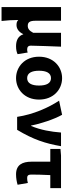

<svg xmlns="http://www.w3.org/2000/svg" viewBox="812 -1435 825 2489"><g transform="rotate(90 1224.5 -190.5)"><path d="M72 202H252C243 124 240 66 239 -15C257 4 280 8 305 8C353 8 396 -23 422 -79H425C445 -18 498 14 579 14C629 14 657 5 682 -6L661 -137C649 -132 635 -130 625 -130C592 -130 572 -141 572 -178C572 -269 581 -438 585 -569H405V-208C379 -158 352 -138 315 -138C270 -138 249 -161 249 -239V-569H72Z M993 14C1138 14 1271 -96 1271 -284C1271 -473 1138 -583 993 -583C848 -583 715 -473 715 -284C715 -96 848 14 993 14ZM993 -130C926 -130 897 -190 897 -284C897 -379 926 -439 993 -439C1060 -439 1089 -379 1089 -284C1089 -190 1060 -130 993 -130Z M1495 0H1663C1790 -211 1840 -367 1875 -569H1698C1688 -441 1666 -307 1613 -181H1608C1586 -297 1526 -482 1468 -583L1285 -544C1376 -406 1463 -211 1495 0Z M2240 14C2292 14 2336 5 2375 -6L2352 -139C2326 -132 2308 -130 2287 -130C2261 -130 2243 -141 2243 -180C2243 -242 2245 -335 2250 -430H2419V-569H1996L1911 -562V-430H2076V-187C2076 -67 2117 14 2240 14Z"/></g></svg>

Font: Noto Sans Korean Black
Style: Bold
Weight: 900
Designer: Ryoko NISHIZUKA (kana & ideographs); Paul D. Hunt (Latin, Greek & Cyrillic); Wenlong ZHANG (bopomofo); Sandoll Communica
Foundry: Adobe Systems Incorporated
Version: Version 1.000;PS 1;hotconv 1.0.78;makeotf.lib2.5.61930